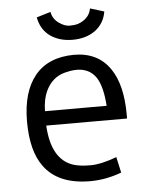

<svg xmlns="http://www.w3.org/2000/svg" viewBox="-55 -822 694 877"><g transform="rotate(-5 292.0 -383.0)"><path d="M467.3 -17.1Q395.5 9.8 323.7 9.8Q177.2 9.8 112.3 -79.1Q59.1 -150.9 59.1 -286.6Q59.1 -422.4 119.9 -496.6Q180.7 -570.8 298.8 -571.8Q409.2 -571.8 464.8 -489.3Q515.6 -414.6 515.6 -278.3V-260.7H145Q153.3 -105 251.5 -72.3Q281.7 -62.5 330.8 -62.5Q379.9 -62.5 451.2 -89.4ZM427.7 -326.7Q421.9 -411.1 397.5 -452.6Q355 -522.5 250 -494.1Q191.9 -479 163.1 -418Q146 -381.8 145 -326.7ZM299.8 -640.6Q269 -640.6 242.9 -648.4Q216.8 -656.2 196.3 -670.9Q154.8 -701.7 145 -756.8L209.5 -776.4Q214.8 -743.7 243.7 -723.6Q269 -706.1 291.3 -706.1Q313.5 -706.1 328.4 -710.4Q343.3 -714.8 356 -723.6Q385.3 -743.7 390.6 -776.4L454.6 -756.8Q445.8 -702.6 403.3 -670.9Q361.3 -640.6 299.8 -640.6Z"/></g></svg>

Font: Duru Sans
Style: Regular
Weight: 400
Designer: Onur Yazõcõgil
Foundry: Onur Yazõcõgil
Version: Version 1.002